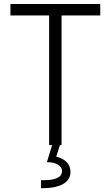

<svg xmlns="http://www.w3.org/2000/svg" viewBox="-20 -740 564 979"><path d="M230.5 -661.1H33.2V-719.7H491.2V-661.1H293.9V0H230.5ZM205.6 178.7Q249.5 178.7 272.9 167Q296.4 155.3 296.4 130.9Q295.9 111.8 274.7 99.1Q253.4 86.4 219.2 86.9L245.6 0H285.6L266.6 58.6Q301.8 67.4 320.6 87.4Q339.4 107.4 339.4 135.7Q339.4 177.2 301 198.7Q262.7 220.2 189 219.7V178.7Z"/></svg>

Font: Reddit Sans Chocolate Light
Style: Regular
Weight: 300
Designer: Stephen Hutchings
Foundry: Reddit
Version: Version 1.013